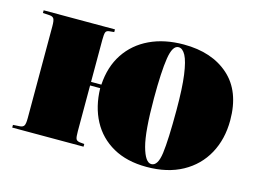

<svg xmlns="http://www.w3.org/2000/svg" viewBox="-80 -675 1110 827"><g transform="rotate(15 475.5 -261.5)"><path d="M627 14Q539 14 477 -21Q415 -56 382 -118Q349 -180 347 -262H302V-58Q302 -32 305.5 -24Q309 -16 322 -14L343 -12V0H25V-12L56 -14Q69 -15 74 -23Q79 -31 79 -57V-466Q79 -492 74 -500Q69 -508 56 -509L25 -511V-523H343V-511L322 -509Q309 -508 305.5 -499.5Q302 -491 302 -465V-278H348Q353 -359 391.5 -417Q430 -475 495.5 -506Q561 -537 647 -537Q773 -537 848.5 -469.5Q924 -402 924 -273Q924 -189 888.5 -124Q853 -59 786.5 -22.5Q720 14 627 14ZM644 -3Q673 -3 681 -63Q689 -123 689 -256Q689 -354 681 -412Q673 -470 659.5 -495Q646 -520 628 -520Q601 -520 591.5 -459.5Q582 -399 582 -280Q582 -132 599.5 -67.5Q617 -3 644 -3Z"/></g></svg>

Font: Display Black
Style: Regular
Weight: 900
Designer: Latin by Veronika Burian and Jose Scaglione. Greek by Irene Vlachou. Cyrillic by Vera Evstafieva.
Foundry: TypeTogether
Version: Version 3.002